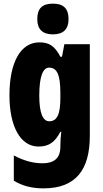

<svg xmlns="http://www.w3.org/2000/svg" viewBox="-20 -796 564 1056"><path d="M271 -776C211 -776 185 -748 185 -691C185 -635 214 -607 271 -607C328 -607 357 -635 357 -691C357 -747 331 -776 271 -776ZM197 -563C93 -563 32 -453 32 -272C32 -99 93 10 192 10C249 10 282 -14 312 -71H317C314 -51 312 -17 312 5V11C312 78 273 102 214 102C165 102 115 90 56 59V198C103 226 154 240 219 240C398 240 474 137 474 -49V-553H334L321 -484H312C281 -544 249 -563 197 -563ZM250 -424C294 -424 312 -384 312 -285V-256C312 -168 294 -129 251 -129C215 -129 196 -176 196 -270C196 -375 216 -424 250 -424Z"/></svg>

Font: Noto Sans Thai ExtCond Blk
Style: Regular
Weight: 900
Width: 2
Designer: Monotype Design Team
Foundry: Monotype Imaging Inc.
Version: Version 2.002